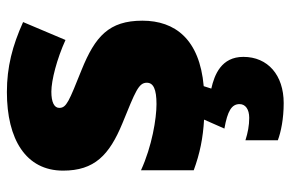

<svg xmlns="http://www.w3.org/2000/svg" viewBox="-163 -440 843 557"><g transform="rotate(-90 258.5 -161.5)"><path d="M372 123C372 59 320 39 280 30L287 8C423 -4 477 -75 477 -170C477 -267 431 -307 335 -346C243 -383 224 -390 224 -411C224 -426 241 -434 271 -434C304 -434 366 -418 421 -393L473 -516C404 -547 343 -563 270 -563C133 -563 42 -508 42 -400C42 -309 87 -266 179 -228C272 -190 297 -181 297 -157C297 -138 278 -129 235 -129C193 -129 113 -142 43 -174V-21C92 -3 137 6 190 9L164 68C215 77 235 89 235 112C235 129 220 140 195 140C173 140 152 136 130 129V223C154 232 192 240 238 240C319 240 372 194 372 123Z"/></g></svg>

Font: Noto Sans Bengali Black
Style: Regular
Weight: 900
Designer: Jelle Bosma - Monotype Design Team
Foundry: Monotype Imaging Inc.
Version: Version 2.003